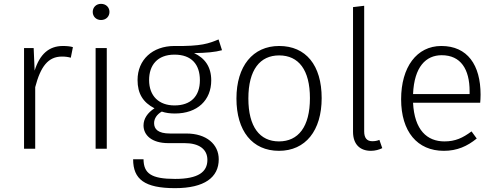

<svg xmlns="http://www.w3.org/2000/svg" viewBox="-20 -773 2576 998"><path d="M307 -534C235 -534 187 -492 160 -406L155 -523H105V0H163V-320C191 -427 230 -479 302 -479C320 -479 334 -477 348 -473L359 -528C346 -532 328 -534 307 -534Z M505 -753C479 -753 462 -734 462 -711C462 -688 479 -669 505 -669C532 -669 549 -688 549 -711C549 -734 532 -753 505 -753ZM535 -523H477V0H535Z M1116 -568C1065 -547 1027 -532 887 -534C772 -534 695 -462 695 -357C695 -287 723 -241 783 -210C747 -187 726 -156 726 -121C726 -71 768 -29 855 -29H940C1014 -29 1058 2 1058 58C1058 120 1012 157 890 157C765 157 727 128 726 55H672C672 159 732 205 890 205C1043 205 1117 149 1117 55C1117 -23 1053 -79 949 -79H864C801 -79 781 -102 781 -133C781 -157 796 -179 821 -193C841 -186 864 -183 889 -183C1007 -183 1078 -253 1078 -355C1078 -427 1044 -471 989 -497C1052 -498 1098 -502 1134 -512ZM887 -489C976 -489 1019 -438 1019 -356C1019 -273 972 -225 887 -225C807 -225 755 -273 755 -357C755 -434 798 -489 887 -489Z M1431 -534C1294 -534 1209 -429 1209 -261C1209 -93 1291 11 1430 11C1568 11 1652 -94 1652 -263C1652 -434 1570 -534 1431 -534ZM1431 -485C1532 -485 1591 -410 1591 -263C1591 -113 1530 -38 1430 -38C1330 -38 1271 -114 1271 -261C1271 -411 1332 -485 1431 -485Z M1908 11C1930 11 1951 5 1967 -3L1952 -46C1941 -41 1928 -39 1915 -39C1887 -39 1873 -56 1873 -90V-743L1815 -736V-88C1815 -21 1853 11 1908 11Z M2478 -281C2478 -435 2410 -534 2274 -534C2146 -534 2065 -424 2065 -257C2065 -89 2149 11 2287 11C2356 11 2409 -13 2458 -53L2431 -90C2385 -56 2347 -38 2290 -38C2200 -38 2134 -97 2127 -239H2476C2477 -249 2478 -265 2478 -281ZM2421 -284H2127C2133 -426 2194 -486 2276 -486C2375 -486 2421 -413 2421 -299Z"/></svg>

Font: FiraGO Light
Style: Regular
Weight: 300
Designer: bBox Type
Foundry: bBox Type GmbH
Version: Version 1.001;PS 001.001;hotconv 1.0.88;makeotf.lib2.5.64775